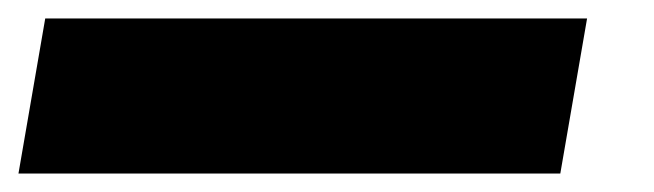

<svg xmlns="http://www.w3.org/2000/svg" viewBox="-95 21 708 208"><path d="M-75 209 -46 41H541L512 209Z"/></svg>

Font: Georama Condensed Black
Style: Italic
Weight: 900
Width: 3
Italic angle: -9°
Designer: Jean-Baptiste Levee
Foundry: Production Type
Version: Version 1.000